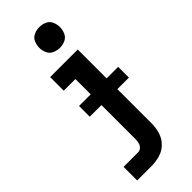

<svg xmlns="http://www.w3.org/2000/svg" viewBox="-308 -804 1048 1048"><g transform="rotate(-45 216.0 -280.0)"><path d="M49 205H160Q194 205 226 195.5Q258 186 282 162Q306 138 315.5 105.5Q325 73 325 40V-530H112V-425H202V40Q202 54 198.5 67.5Q195 81 184.5 90.5Q174 100 160 100H49ZM263 -605Q285 -605 305 -614Q325 -623 334 -643.5Q343 -664 343 -685Q343 -707 334 -727Q325 -747 305 -756Q285 -765 263 -765Q242 -765 221.5 -756Q201 -747 192 -727Q183 -707 183 -685Q183 -664 192 -643.5Q201 -623 221.5 -614Q242 -605 263 -605ZM414 -224V-307H112V-224Z"/></g></svg>

Font: Iosevka Sparkle
Style: Bold
Weight: 700
Designer: Belleve Invis
Foundry: Belleve Invis
Version: Version 4.5.0; ttfautohint (v1.8.3)